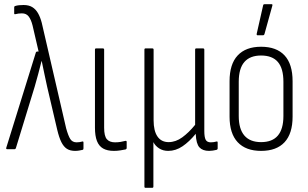

<svg xmlns="http://www.w3.org/2000/svg" viewBox="-20 -715 1474 920"><path d="M340 8Q316 8 300.5 -2Q285 -12 274 -34Q263 -56 254 -94L206 -299Q199 -330 193 -359.5Q187 -389 180 -422H179Q171 -389 163 -360Q155 -331 146 -299L56 -5Q54 0 50 0H15Q8 0 10 -7L152 -464Q154 -468 158 -468H165L136 -593Q129 -621 117.5 -636Q106 -651 85 -651Q68 -651 53 -647Q48 -646 48 -651V-680Q48 -685 52 -686Q61 -689 71.5 -690Q82 -691 93 -691Q118 -691 134.5 -681Q151 -671 162 -652Q173 -633 180 -606L297 -100Q307 -64 317 -48.5Q327 -33 347 -33Q361 -33 375 -37Q380 -38 380 -32V-4Q380 2 376 3Q368 5 358.5 6.5Q349 8 340 8Z M526 8Q494 8 474 -3.5Q454 -15 444.5 -39.5Q435 -64 435 -103V-477Q435 -483 440 -483H473Q479 -483 479 -477V-103Q479 -63 492 -48Q505 -33 531 -33Q545 -33 557.5 -35Q570 -37 581 -40Q587 -41 587 -35V-6Q587 -1 582 1Q572 3 557 5.5Q542 8 526 8Z M677 185Q672 185 672 179V-477Q672 -483 677 -483H710Q716 -483 716 -477V-139Q716 -88 734.5 -61Q753 -34 788 -34Q822 -34 853.5 -57Q885 -80 915 -117V-477Q915 -483 920 -483H953Q959 -483 959 -477V-87Q959 -58 965.5 -45.5Q972 -33 990 -33Q997 -33 1004 -34Q1011 -35 1018 -37Q1023 -38 1023 -32V-3Q1023 1 1018 3Q1010 5 1000 6.5Q990 8 982 8Q951 8 935.5 -9Q920 -26 918 -72V-74Q887 -36 854.5 -14Q822 8 786 8Q761 8 742.5 -4Q724 -16 715 -34V179Q715 185 709 185Z M1231 8Q1158 8 1119 -33.5Q1080 -75 1080 -156V-326Q1080 -408 1119 -449.5Q1158 -491 1231 -491Q1305 -491 1343.5 -449.5Q1382 -408 1382 -326V-156Q1382 -75 1343.5 -33.5Q1305 8 1231 8ZM1231 -34Q1285 -34 1311.5 -65.5Q1338 -97 1338 -159V-323Q1338 -387 1311.5 -418Q1285 -449 1231 -449Q1178 -449 1151 -418Q1124 -387 1124 -323V-159Q1124 -97 1151 -65.5Q1178 -34 1231 -34ZM1214 -546Q1209 -546 1210 -553L1241 -690Q1242 -693 1243.5 -694Q1245 -695 1248 -695H1281Q1287 -695 1285 -688L1247 -551Q1245 -546 1241 -546Z"/></svg>

Font: Sofia Sans Condensed Light
Style: Regular
Weight: 300
Designer: Botio Nikoltchev, Ani Petrova
Foundry: lettersoup
Version: Version 4.101